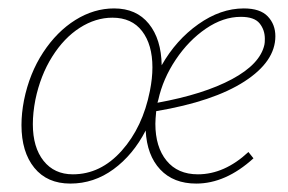

<svg xmlns="http://www.w3.org/2000/svg" viewBox="-20 -432 683 456"><path d="M634 -346Q634 -286 560.5 -238.5Q487 -191 351 -168Q349 -148 349 -138Q349 -83 375.5 -50.5Q402 -18 450 -18Q513 -18 570 -71L582 -56Q516 4 446 4Q392 4 360.5 -29.5Q329 -63 326 -122Q296 -64 249.5 -30Q203 4 147 4Q92 4 61.5 -33.5Q31 -71 31 -135Q31 -163 37 -194Q50 -258 82.5 -307.5Q115 -357 159 -384.5Q203 -412 251 -412Q304 -412 333.5 -375.5Q363 -339 364 -277Q398 -337 451 -374.5Q504 -412 559 -412Q598 -412 616 -393Q634 -374 634 -346ZM609 -340Q609 -361 596.5 -376.5Q584 -392 552 -392Q510 -392 469 -364Q428 -336 397.5 -290.5Q367 -245 356 -195L354 -188Q464 -208 531 -244Q598 -280 608 -326Q609 -330 609 -340ZM336 -216Q342 -246 342 -272Q342 -326 317.5 -358Q293 -390 247 -390Q207 -390 169.5 -366Q132 -342 104 -297.5Q76 -253 64 -195Q58 -164 58 -137Q58 -82 83.5 -50Q109 -18 153 -18Q219 -18 269 -74Q319 -130 336 -216Z"/></svg>

Font: Ysabeau Infant Extralight
Style: Italic
Weight: 200
Italic angle: -12°
Designer: Christian Thalmann (Catharsis Fonts)
Version: Version 0.003